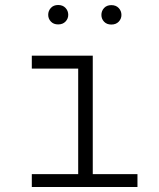

<svg xmlns="http://www.w3.org/2000/svg" viewBox="-20 -752 640 772"><path d="M107.9 -528.3H353V-51.8H532.7V0H107.9V-51.8H294.4V-476.1H107.9ZM173.8 -692.4Q173.8 -708.5 184.6 -720.2Q195.3 -731.9 213.9 -731.9Q232.4 -731.9 243.4 -720.2Q254.4 -708.5 254.4 -692.4Q254.4 -676.8 243.4 -665.3Q232.4 -653.8 213.9 -653.8Q195.3 -653.8 184.6 -665.3Q173.8 -676.8 173.8 -692.4ZM387.7 -691.9Q387.7 -708 398.4 -719.7Q409.2 -731.4 427.7 -731.4Q446.3 -731.4 457.3 -719.7Q468.3 -708 468.3 -691.9Q468.3 -676.3 457.3 -664.8Q446.3 -653.3 427.7 -653.3Q409.2 -653.3 398.4 -664.8Q387.7 -676.3 387.7 -691.9Z"/></svg>

Font: TypoPRO Roboto Mono
Style: Regular
Weight: 300
Designer: Google
Version: Version 2.000986; 2015; ttfautohint (v1.3)